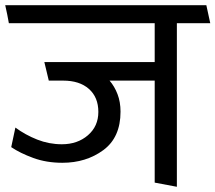

<svg xmlns="http://www.w3.org/2000/svg" viewBox="-31 -700 826 736"><path d="M562 -391H389Q408 -369 419.5 -339Q431 -309 431 -272Q431 -173 365 -124.5Q299 -76 208 -76Q147 -76 96.5 -94.5Q46 -113 12 -136L28 -211Q66 -183 111.5 -165Q157 -147 206 -147Q266 -147 306 -181.5Q346 -216 346 -271Q346 -327 310 -359Q274 -391 211 -391H156Q152 -409 147.5 -426.5Q143 -444 139 -462H562V-611H3Q0 -628 -3.5 -645.5Q-7 -663 -11 -680H760L775 -611H647V16L562 0Z"/></svg>

Font: Palanquin
Style: Regular
Weight: 400
Designer: Pria Ravichandran
Version: Version 1.0.4